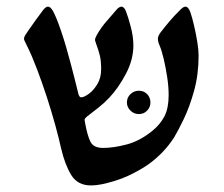

<svg xmlns="http://www.w3.org/2000/svg" viewBox="-20 -547 679 582"><path d="M255.9 15.1Q215.3 15.1 196 -16.4Q176.8 -47.9 165.5 -96.2Q158.7 -127 147.5 -168Q136.2 -209 121.8 -253.2Q107.4 -297.4 92 -337.9Q76.7 -378.4 62 -407.7Q59.1 -414.6 55.9 -420.4Q52.7 -426.3 52.7 -429.2Q52.7 -434.1 56.2 -439.9Q57.1 -441.9 66.7 -455.6Q76.2 -469.2 88.6 -486.6Q101.1 -503.9 110.4 -516.1Q118.7 -526.9 125.5 -526.9Q132.8 -526.9 140.6 -513.7Q151.4 -493.7 165.8 -451.2Q180.2 -408.7 195.3 -350.6Q201.2 -328.6 206.5 -307.1Q211.9 -285.6 218.3 -259.8Q219.2 -257.8 220.9 -254.9Q222.7 -252 226.1 -252Q234.4 -252 248.8 -262.2Q263.2 -272.5 274.9 -291.7Q286.6 -311 286.6 -336.9Q286.6 -362.8 282.5 -379.2Q278.3 -395.5 271.5 -414.1Q270.5 -418 269.3 -420.7Q268.1 -423.3 268.1 -425.8Q268.1 -431.6 273.4 -440.9Q287.1 -464.8 303.7 -483.4Q320.3 -502 331.1 -515.1Q336.9 -522.5 341.3 -524.7Q345.7 -526.9 347.7 -526.9Q356.4 -526.9 361.8 -512.7Q368.7 -495.1 376.5 -465.3Q384.3 -435.5 384.3 -409.2Q384.3 -366.2 361.8 -323.5Q339.4 -280.8 311 -250.5Q296.4 -234.9 277.1 -219.7Q257.8 -204.6 243.2 -193.4Q236.3 -187.5 236.3 -183.6Q236.3 -181.2 238.3 -172.4Q245.1 -135.3 254.4 -116.9Q263.7 -98.6 292.5 -98.6Q324.2 -98.6 364 -109.1Q403.8 -119.6 441.9 -150.4Q466.3 -170.4 478.8 -195.1Q491.2 -219.7 491.2 -258.8Q491.2 -284.2 486.8 -313.2Q482.4 -342.3 476.3 -368.2Q470.2 -394 463.9 -408.7Q460.4 -416.5 459.5 -421.6Q458.5 -426.8 458.5 -429.7Q458.5 -437 466.3 -448.2Q479 -464.8 493.4 -481.9Q507.8 -499 524.4 -515.1Q535.2 -526.9 542 -526.9Q551.3 -526.9 557.6 -508.3Q563 -492.2 568.6 -468Q574.2 -443.8 578.1 -419.7Q582 -395.5 582 -378.9Q582 -321.3 568.4 -272Q554.7 -222.7 537.1 -186.3Q519.5 -149.9 507.8 -130.4Q477.5 -83.5 431.2 -49.8Q411.1 -35.6 383.1 -21.2Q355 -6.8 324.2 2.4Q306.2 7.8 288.8 11.5Q271.5 15.1 255.9 15.1ZM400.9 -201.2Q386.2 -201.2 375.5 -211.7Q364.7 -222.2 364.7 -236.3Q364.7 -251.5 375.5 -261.7Q386.2 -272 400.9 -272Q416 -272 426 -261.7Q436 -251.5 436 -236.3Q436 -222.2 426 -211.7Q416 -201.2 400.9 -201.2Z"/></svg>

Font: David Libre Medium
Style: Regular
Weight: 500
Designer: Ismar David, J. Victor Gaultney, Annie Olsen and Meir Sadan
Foundry: Monotype Imaging Inc. & SIL International
Version: Version 1.100; ttfautohint (v1.8.4.7-5d5b)